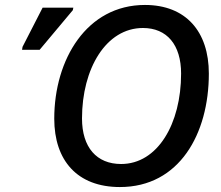

<svg xmlns="http://www.w3.org/2000/svg" viewBox="-20 -745 894 775"><path d="M464 10C704 10 823 -205 823 -448C823 -618 730 -725 565 -725C330 -725 199 -505 199 -266C199 -97 292 10 464 10ZM69 -544H140L274 -704L276 -714H152L71 -556ZM469 -83C370 -83 311 -150 311 -267C311 -468 408 -632 557 -632C654 -632 711 -564 711 -448C711 -245 616 -83 469 -83Z"/></svg>

Font: Noto Sans Medium
Style: Italic
Weight: 500
Italic angle: -12°
Designer: Monotype Design Team
Foundry: Monotype Imaging Inc.
Version: Version 2.013